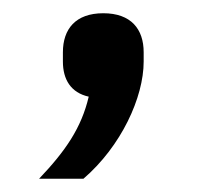

<svg xmlns="http://www.w3.org/2000/svg" viewBox="-20 -137 312 290"><path d="M136 -117C94 -117 75 -93 75 -58V-44C75 -17 87 3 114 9C103 56 79 91 39 133H106C163 84 197 10 197 -44V-58C197 -93 178 -117 136 -117Z"/></svg>

Font: Braiins Sans
Style: Regular
Weight: 400
Designer: Mike Abbink, Paul van der Laan, Pieter van Rosmalen, Jiri Chlebus, Lubos Buracinsky
Foundry: Bold Monday, Sudetype
Version: Version 1.000;hotconv 1.0.109;makeotfexe 2.5.65596